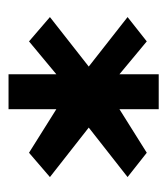

<svg xmlns="http://www.w3.org/2000/svg" viewBox="9 -723 392 450"><g transform="rotate(90 205.0 -498.0)"><path d="M20 -419 77 -370 154 -434V-322H236V-434L338 -370L395 -419L279 -510L395 -601L338 -646L236 -582V-674H154V-582L77 -646L20 -601L136 -510Z"/></g></svg>

Font: Charger Pro
Style: ExBdExt
Weight: 400
Designer: Jasper
Foundry: Cannot Into Space Fonts
Version: Version 1.09